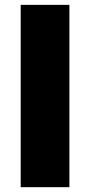

<svg xmlns="http://www.w3.org/2000/svg" viewBox="-20 -777 375 797"><path d="M65.9 0V-756.8H268.1V0Z"/></svg>

Font: Montserrat-Arabic ExtraBold
Style: Regular
Weight: 800
Designer: Mohamed Gaber
Foundry: Kief Type Foundry
Version: Version 5.008;PS 005.008;hotconv 1.0.88;makeotf.lib2.5.64775